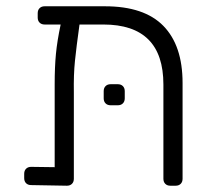

<svg xmlns="http://www.w3.org/2000/svg" viewBox="-20 -591 679 611"><path d="M57 0ZM561 -327V-22Q561 -12 555 -6Q549 0 539 0H522Q512 0 506 -6Q500 -12 500 -22V-322Q500 -513 309 -513H233Q223 -441 218.5 -397Q214 -353 215 -297V-22Q215 -12 209 -6Q203 0 193 0L79 -2Q69 -2 63 -8Q57 -14 57 -24V-38Q57 -48 63 -54Q69 -60 79 -60L154 -59V-292V-323Q154 -378 158 -419.5Q162 -461 173 -513H122Q112 -513 106 -519Q100 -525 100 -535V-549Q100 -559 106 -565Q112 -571 122 -571H314Q439 -571 500 -508.5Q561 -446 561 -327ZM310 -278V-301Q310 -311 316 -317Q322 -323 332 -323H355Q365 -323 371 -317Q377 -311 377 -301V-278Q377 -268 371 -262Q365 -256 355 -256H332Q322 -256 316 -262Q310 -268 310 -278Z"/></svg>

Font: Hezaedrus Light
Style: Regular
Weight: 300
Designer: Hubert & Fischer
Foundry: Hubert & Fischer
Version: Version 1.10;September 3, 2019;FontCreator 11.5.0.2425 64-bi